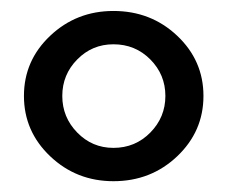

<svg xmlns="http://www.w3.org/2000/svg" viewBox="-20 -776 417 352"><path d="M188 -443.8Q120.1 -443.8 72 -489.5Q23.9 -535.2 23.9 -600.1Q23.9 -665 72 -710.4Q120.1 -755.9 188 -755.9Q256.8 -755.9 304.9 -710.4Q353 -665 353 -600.1Q353 -535.2 304.9 -489.5Q256.8 -443.8 188 -443.8ZM188 -504.9Q228 -504.9 255.6 -533Q283.2 -561 283.2 -600.1Q283.2 -639.2 255.6 -667Q228 -694.8 188 -694.8Q148.9 -694.8 121.6 -667Q94.2 -639.2 94.2 -600.1Q94.2 -561 121.6 -533Q148.9 -504.9 188 -504.9Z"/></svg>

Font: Oakes Grotesk
Style: Bold
Weight: 700
Designer: Samuel Oakes
Foundry: Samuel Oakes
Version: Version 1.0 | wf-rip DC20170320